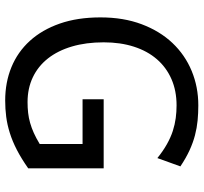

<svg xmlns="http://www.w3.org/2000/svg" viewBox="-42 -723 777 733"><g transform="rotate(90 346.5 -356.5)"><path d="M622.6 -75.7Q585 -49.3 551.8 -32.2Q518.6 -15.1 487.3 -5.4Q456.1 4.4 425.8 8.3Q395.5 12.2 363.8 12.2Q294.4 12.2 236.3 -11.7Q178.2 -35.6 136 -82Q93.8 -128.4 70.1 -196Q46.4 -263.7 46.4 -351.6Q46.4 -439.5 72.5 -508.8Q98.6 -578.1 144 -626.2Q189.5 -674.3 250.7 -699.7Q312 -725.1 382.3 -725.1Q412.1 -725.1 440.2 -722.4Q468.3 -719.7 496.3 -712.4Q524.4 -705.1 553.7 -691.7Q583 -678.2 615.2 -656.7L583.5 -568.8Q556.2 -590.8 530.5 -605.2Q504.9 -619.6 480 -627.7Q455.1 -635.7 430.9 -638.9Q406.7 -642.1 382.3 -642.1Q326.7 -642.1 282 -622.6Q237.3 -603 206.1 -566.9Q174.8 -530.8 158.2 -479.2Q141.6 -427.7 141.6 -363.8Q141.6 -296.4 157.5 -242.7Q173.3 -189 203.1 -151.1Q232.9 -113.3 275.1 -93.3Q317.4 -73.2 369.6 -73.2Q391.6 -73.2 410.9 -75.4Q430.2 -77.6 449.2 -83Q468.3 -88.4 487.8 -97.2Q507.3 -106 529.8 -119.6V-283.2H358.9V-363.8H622.6Z"/></g></svg>

Font: Andika DR AuSIL
Style: Regular
Weight: 400
Designer: Annie Olsen & Victor Gaultney
Foundry: SIL International
Version: Version 0.003